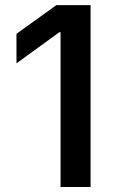

<svg xmlns="http://www.w3.org/2000/svg" viewBox="-20 -748 459 768"><path d="M342.3 -727.5V0H222.2V-619.1H217.3L45.9 -494.6V-612.8L205.6 -727.5Z"/></svg>

Font: Inter Cardless
Style: Medium
Weight: 500
Designer: Rasmus Andersson
Foundry: rsms
Version: Version 4.001;git-9221beed3